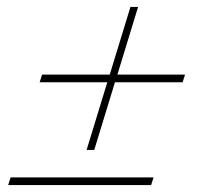

<svg xmlns="http://www.w3.org/2000/svg" viewBox="-20 -532 615 552"><path d="M101 -317.5H295.5L355 -512H377L317.5 -317.5H512L505 -295.5H310.5L251 -101H229L288.5 -295.5H94ZM10.5 -22H421.5L414.5 0H3.5Z"/></svg>

Font: Newsreader Display ExtraLight
Style: Italic
Weight: 275
Italic angle: -17°
Designer: Hugues Gentile
Foundry: Production Type
Version: Version 1.001